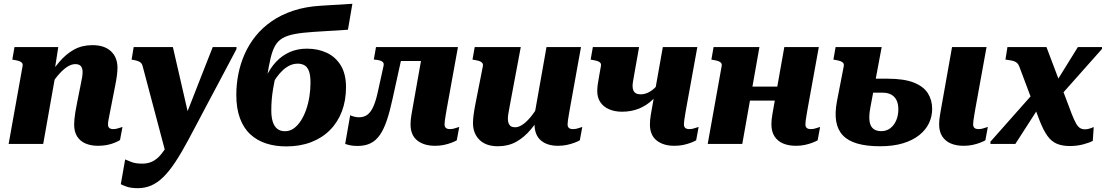

<svg xmlns="http://www.w3.org/2000/svg" viewBox="-20 -760 5840 1014"><path d="M25.6 0H208.2L277.8 -392.8L267 -378.2L287.8 -511.6H56.6L45 -445.2L56 -443.2Q72 -440.8 82.2 -437Q92.4 -433.2 96.9 -426.8Q101.4 -420.4 99 -409.6ZM565.8 -192.8 586.6 -298.6Q594 -334.6 597.2 -359.2Q600.4 -383.8 600.4 -402.8Q600.4 -457 565.9 -489.3Q531.4 -521.6 468.2 -521.6Q413.6 -521.6 371 -498.1Q328.4 -474.6 292.5 -432.2Q256.6 -389.8 222.6 -333.6L236.4 -288.8Q259.4 -329.8 283.9 -359.4Q308.4 -389 332.1 -405.2Q355.8 -421.4 377.6 -421.4Q398.8 -421.4 407.5 -410.1Q416.2 -398.8 416.2 -380Q416.2 -367.4 413.7 -351.8Q411.2 -336.2 406.2 -313.2L387.2 -218Q381.2 -189 377.9 -167.7Q374.6 -146.4 373.1 -131.1Q371.6 -115.8 371.6 -102.2Q371.6 -64.2 387.5 -39.2Q403.4 -14.2 431.9 -2.1Q460.4 10 497.6 10Q523 10 545 5.7Q567 1.4 584.8 -5.9Q602.6 -13.2 613.8 -20.2L626.8 -89.6Q624.2 -88.8 616.2 -86.2Q608.2 -83.6 598.6 -80.9Q589 -78.2 578.2 -78.2Q564.6 -78.2 557.5 -84Q550.4 -89.8 550.4 -102.8Q550.4 -111.4 552.5 -124Q554.6 -136.6 558.2 -153.9Q561.8 -171.2 565.8 -192.8Z M864.4 83.8 905 24 982.2 -123.4 893 -511.6H686L675 -445.2L685.4 -443.2Q701.6 -440.4 710.9 -436.6Q720.2 -432.8 725.7 -426.6Q731.2 -420.4 733.6 -409.6ZM939.2 -92.8 884.2 -30.4Q866 5 848.8 30.8Q831.6 56.6 813.8 72.8Q796 89 775.8 96.6Q755.6 104.2 730.8 104.2Q694 104.2 671.8 94.7Q649.6 85.2 641 82L618 212.8Q626 217.6 648.7 225.7Q671.4 233.8 708.4 233.8Q745.8 233.8 778.7 219.6Q811.6 205.4 842.5 175.1Q873.4 144.8 905.4 96.6Q937.4 48.4 973.2 -18.6Q999.2 -66.6 1024.4 -114.8Q1049.6 -163 1075.3 -211.2Q1101 -259.4 1126.5 -307.4Q1152 -355.4 1177.5 -403.6Q1203 -451.8 1228.4 -499.8L1229.6 -511.6H1103.6Q1083 -459.2 1062.4 -406.9Q1041.8 -354.6 1021.4 -302.2Q1001 -249.8 980.4 -197.5Q959.8 -145.2 939.2 -92.8Z M1553 -423.8Q1531.2 -423.8 1511.7 -415Q1492.2 -406.2 1474.3 -389.8Q1456.4 -373.4 1439.8 -350.1Q1423.2 -326.8 1407.6 -297.8L1384.2 -352.2Q1406.8 -400.4 1438.4 -433.9Q1470 -467.4 1510.8 -485.2Q1551.6 -503 1600.6 -503Q1659.8 -503 1706.3 -481Q1752.8 -459 1780.1 -413.9Q1807.4 -368.8 1807.4 -299.4Q1807.4 -229.2 1785.5 -171.7Q1763.6 -114.2 1722.5 -72.9Q1681.4 -31.6 1623 -9.2Q1564.6 13.2 1491.6 13.2Q1433.2 13.2 1384.9 -2.6Q1336.6 -18.4 1301.4 -51.2Q1266.2 -84 1247.1 -135.8Q1228 -187.6 1228 -258.6Q1228 -313.8 1238.7 -368.4Q1249.4 -423 1271.9 -474Q1294.4 -525 1329.8 -569.2Q1365.2 -613.4 1415.1 -647.9Q1465 -682.4 1529.4 -703.7Q1593.8 -725 1674.6 -729.8L1841 -740L1817.6 -603L1636.2 -591.6Q1576.6 -587.8 1536.9 -580.3Q1497.2 -572.8 1472.3 -558.4Q1447.4 -544 1432.9 -518.2Q1418.4 -492.4 1409 -452.5Q1399.6 -412.6 1390.4 -354L1436 -360Q1427.8 -323.4 1422.5 -292.2Q1417.2 -261 1415 -233.1Q1412.8 -205.2 1412.8 -176.8Q1412.8 -140.8 1420.7 -116.4Q1428.6 -92 1444.6 -79.5Q1460.6 -67 1485 -67Q1510.6 -67 1531.4 -81.8Q1552.2 -96.6 1568.8 -122.3Q1585.4 -148 1596.9 -181Q1608.4 -214 1614.1 -250.5Q1619.8 -287 1619.8 -323.2Q1619.8 -363.2 1611.5 -384.8Q1603.2 -406.4 1588.1 -415.1Q1573 -423.8 1553 -423.8Z M1975 -272.8Q1964.6 -225.6 1951.5 -196.7Q1938.4 -167.8 1920.4 -154.2Q1902.4 -140.6 1875.8 -140.6Q1861.4 -140.6 1848.6 -144.4Q1835.8 -148.2 1829.4 -151.4L1803 0Q1813.6 4 1829.6 7.4Q1845.6 10.8 1868 10.8Q1908.4 10.8 1937.1 -3.4Q1965.8 -17.6 1986.5 -47.6Q2007.2 -77.6 2023.1 -124.9Q2039 -172.2 2053.2 -238L2113.4 -511.6H1965.8L1954.2 -445.6L1959.6 -445Q1975.2 -443.8 1986.2 -440.6Q1997.2 -437.4 2002.7 -431.2Q2008.2 -425 2005.8 -413ZM2059.6 -437.8H2261.6L2279.6 -511.6H2075.6ZM2327.8 -103.4Q2327.8 -111 2329.3 -123.2Q2330.8 -135.4 2333.6 -150.9Q2336.4 -166.4 2338.8 -182L2398.6 -511.6H2216.4L2157.8 -182Q2155.4 -168 2153 -154.2Q2150.6 -140.4 2149.4 -127.9Q2148.2 -115.4 2148.2 -103Q2148.2 -46.4 2183.6 -18.2Q2219 10 2277.4 10Q2302.8 10 2324.4 5.4Q2346 0.8 2363.6 -5.9Q2381.2 -12.6 2392.4 -19L2405.4 -89.6Q2402.2 -88.8 2394.5 -86.2Q2386.8 -83.6 2377.2 -80.9Q2367.6 -78.2 2356.2 -78.2Q2342 -78.2 2334.9 -84.3Q2327.8 -90.4 2327.8 -103.4Z M2671.6 -198.4Q2667.6 -175.8 2664.9 -160.6Q2662.2 -145.4 2662.2 -132.8Q2662.2 -119.2 2666.1 -108.9Q2670 -98.6 2678.2 -93.2Q2686.4 -87.8 2700.6 -87.8Q2721.2 -87.8 2744.4 -105Q2767.6 -122.2 2791.3 -153.3Q2815 -184.4 2836.8 -227L2853 -176.2Q2819.6 -119.8 2784.2 -77.3Q2748.8 -34.8 2706.4 -11.2Q2664 12.4 2609.4 12.4Q2546.8 12.4 2512.4 -21.3Q2478 -55 2478 -110Q2478 -129.4 2481.1 -153.2Q2484.2 -177 2491.2 -213L2529.8 -408.8Q2532.2 -420 2527.7 -426.6Q2523.2 -433.2 2513 -437Q2502.8 -440.8 2486.8 -443.2L2475.4 -445.2L2487 -511.6H2730.4ZM2991 -193.4Q2987.4 -171.8 2984.3 -154.5Q2981.2 -137.2 2979.4 -124.1Q2977.6 -111 2977.6 -102.8Q2977.6 -90.4 2984.7 -84.3Q2991.8 -78.2 3006 -78.2Q3021.8 -78.2 3036 -83.3Q3050.2 -88.4 3055.2 -89.6L3042.2 -19Q3031 -12.6 3013.1 -5.9Q2995.2 0.8 2973.3 5.4Q2951.4 10 2926.6 10Q2869.6 10 2836.3 -18.6Q2803 -47.2 2803 -104.6Q2803 -109.4 2803.4 -114.1Q2803.8 -118.8 2804.6 -124.1Q2805.4 -129.4 2806.6 -135.6L2796.6 -118.8L2866.2 -511.6H3048.4Z M3329.6 -367Q3325.6 -345.6 3323.2 -330.7Q3320.8 -315.8 3320.8 -305.6Q3320.8 -292.6 3325 -282.6Q3329.2 -272.6 3338.6 -267.2Q3348 -261.8 3363.4 -261.8Q3384.6 -261.8 3405.1 -272.1Q3425.6 -282.4 3445.1 -302.7Q3464.6 -323 3482.2 -352.4L3488.8 -316Q3463.2 -268.6 3429.6 -236Q3396 -203.4 3355.1 -186.7Q3314.2 -170 3265 -170Q3226.8 -170 3197 -182.8Q3167.2 -195.6 3150.7 -220.1Q3134.2 -244.6 3134.2 -279.2Q3134.2 -294.4 3136.7 -313.4Q3139.2 -332.4 3145 -363L3153.4 -410.2Q3155.8 -421 3151 -427.4Q3146.2 -433.8 3136 -437.3Q3125.8 -440.8 3110.4 -443.2L3099.4 -445.2L3111 -511.6H3355.2ZM3592 -103.4Q3592 -90.4 3599.1 -84.3Q3606.2 -78.2 3620.4 -78.2Q3631.8 -78.2 3641.4 -80.9Q3651 -83.6 3658.7 -86.2Q3666.4 -88.8 3669.6 -89.6L3656.6 -19Q3645.4 -12.6 3627.8 -5.9Q3610.2 0.8 3588.6 5.4Q3567 10 3541.6 10Q3483.2 10 3447.8 -18.2Q3412.4 -46.4 3412.4 -103Q3412.4 -115.4 3413.6 -127.9Q3414.8 -140.4 3417.2 -154.2Q3419.6 -168 3422 -182L3480.6 -511.6H3662.8L3603 -182Q3600.6 -166.4 3597.8 -150.9Q3595 -135.4 3593.5 -123.2Q3592 -111 3592 -103.4Z M3857 -228.8H4166L4179.6 -302.6H3870.6ZM3717.6 0H3900.2L3990.8 -511.6H3748.6L3737 -445.2L3748 -443.2Q3764 -440.8 3774.2 -437Q3784.4 -433.2 3788.9 -426.8Q3793.4 -420.4 3791 -409.6ZM4233.6 -103.4Q4233.6 -111 4235.1 -123.2Q4236.6 -135.4 4239.4 -150.9Q4242.2 -166.4 4244.6 -182L4304.4 -511.6H4122.2L4063.6 -182Q4061.2 -168 4058.8 -154.2Q4056.4 -140.4 4055.2 -127.9Q4054 -115.4 4054 -103Q4054 -65.4 4070.1 -40.2Q4086.2 -15 4115.2 -2.5Q4144.2 10 4183.2 10Q4208.6 10 4230.2 5.4Q4251.8 0.8 4269.4 -5.9Q4287 -12.6 4298.2 -19L4311.2 -89.6Q4308 -88.8 4300.3 -86.2Q4292.6 -83.6 4283 -80.9Q4273.4 -78.2 4262 -78.2Q4247.8 -78.2 4240.7 -84.3Q4233.6 -90.4 4233.6 -103.4Z M5119.4 -103.4Q5119.4 -111 5120.9 -123.2Q5122.4 -135.4 5125.2 -150.9Q5128 -166.4 5130.4 -182L5190.2 -511.6H5008L4949.4 -182Q4947 -168 4944.6 -154.2Q4942.2 -140.4 4941 -127.9Q4939.8 -115.4 4939.8 -103Q4939.8 -65.4 4955.9 -40.2Q4972 -15 5001 -2.5Q5030 10 5069 10Q5094.4 10 5116 5.4Q5137.6 0.8 5155.2 -5.9Q5172.8 -12.6 5184 -19L5197 -89.6Q5193.8 -88.8 5186.1 -86.2Q5178.4 -83.6 5168.8 -80.9Q5159.2 -78.2 5147.8 -78.2Q5133.6 -78.2 5126.5 -84.3Q5119.4 -90.4 5119.4 -103.4ZM4627.6 12.4Q4556.8 12.4 4507.6 -1.9Q4458.4 -16.2 4431 -45.5Q4403.6 -74.8 4396.1 -119.4Q4388.6 -164 4400 -224.4L4435.8 -408.8Q4438.2 -420.4 4433.7 -426.7Q4429.2 -433 4418.8 -436.9Q4408.4 -440.8 4392.8 -443.2L4381.4 -445.2L4393 -511.6H4636.4L4576.4 -191.2Q4568.6 -149.6 4572 -121.9Q4575.4 -94.2 4591.1 -80.8Q4606.8 -67.4 4633.8 -67.4Q4662.2 -67.4 4682.4 -83.2Q4702.6 -99 4713.5 -125.2Q4724.4 -151.4 4724.4 -182.6Q4724.4 -208.8 4715.9 -228.4Q4707.4 -248 4688.6 -259.3Q4669.8 -270.6 4640.2 -270.6H4487.8L4503.8 -344.4H4666.8Q4754.2 -344.4 4805.8 -324Q4857.4 -303.6 4880.2 -267.6Q4903 -231.6 4903 -185Q4903 -145.6 4886.4 -110.1Q4869.8 -74.6 4835.4 -46.9Q4801 -19.2 4749.4 -3.4Q4697.8 12.4 4627.6 12.4Z M5574 -247.2 5534.2 -288.2 5672.6 -511.6H5800V-501.6ZM5210.8 0V-11.8L5439.4 -269.8L5487.4 -225.2L5342.4 0ZM5629.6 11.2Q5590.6 11.2 5561.9 -0.7Q5533.2 -12.6 5511.8 -42.2Q5490.4 -71.8 5470 -124.2L5363.6 -407.6Q5359 -420 5352.2 -426.6Q5345.4 -433.2 5334.3 -437.1Q5323.2 -441 5304.4 -443.2L5290 -445.2L5300.6 -511.6H5506.6L5640.2 -158Q5653 -125.2 5663.1 -107.7Q5673.2 -90.2 5684.2 -83.6Q5695.2 -77 5710.4 -77Q5725.2 -77 5738.9 -82.4Q5752.6 -87.8 5756.2 -89L5751.2 -16Q5733.4 -6.2 5700.5 2.5Q5667.6 11.2 5629.6 11.2Z"/></svg>

Font: Roboto Serif 20pt
Style: Italic
Weight: 400
Italic angle: -10°
Designer: Greg Gazdowicz
Foundry: Commercial Type
Version: Version 1.008